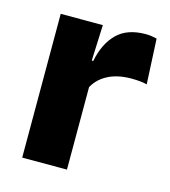

<svg xmlns="http://www.w3.org/2000/svg" viewBox="-82 -567 561 634"><g transform="rotate(15 198.0 -250.0)"><path d="M201 -276 159 -369H195Q207 -430 241.8 -464.8Q276.5 -499.5 340 -499.5Q351 -499.5 360.2 -498Q369.5 -496.5 378 -494.5L385.5 -340Q375 -343 361 -344.2Q347 -345.5 332.5 -345.5Q283.5 -345.5 250 -327.2Q216.5 -309 201 -276ZM51 0V-491.5H195L188.5 -334.5L204 -332.5V0Z"/></g></svg>

Font: Anek Telugu
Style: Bold
Weight: 700
Designer: Omkar Bhoir (Telugu), Yesha Goshar (Latin)
Foundry: Ek Type
Version: Version 1.003